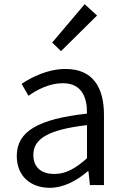

<svg xmlns="http://www.w3.org/2000/svg" viewBox="-20 -883 599 916"><path d="M217 13C285 13 347 -22 399 -66H402L409 0H476V-335C476 -465 424 -554 293 -554C206 -554 130 -514 83 -483L116 -426C157 -455 215 -486 280 -486C373 -486 396 -414 395 -341C163 -315 60 -257 60 -139C60 -41 128 13 217 13ZM239 -53C184 -53 139 -79 139 -144C139 -218 204 -264 395 -286V-128C340 -79 294 -53 239 -53ZM271 -639 443 -809 384 -863 229 -680Z"/></svg>

Font: Genne Gothic Normal
Style: Regular
Weight: 350
Designer: Ryoko NISHIZUKA (kana & ideographs); Paul D. Hunt (Latin, Greek & Cyrillic); Wenlong ZHANG (bopomofo); Sandoll Communica
Foundry: Adobe Systems Incorporated
Version: Version 1.004;PS 1.004;hotconv 16.6.51;makeotf.lib2.5.65220